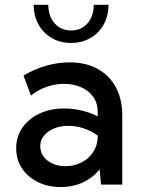

<svg xmlns="http://www.w3.org/2000/svg" viewBox="-20 -752 579 782"><path d="M478 0H391.6L385.7 -62.5Q358.9 -28.3 317.9 -9.3Q276.9 9.8 227.1 9.8Q174.8 9.8 133.8 -10.7Q92.8 -31.2 69.3 -66.9Q45.9 -102.5 45.9 -147.9Q45.9 -195.8 71.3 -232.2Q96.7 -268.6 140.6 -289.3Q184.6 -310.1 240.7 -310.1Q275.9 -310.1 312.3 -301.8Q348.6 -293.5 377.9 -278.3V-296.4Q377.9 -332 359.6 -357.7Q341.3 -383.3 309.8 -397Q278.3 -410.6 240.2 -410.6Q206.5 -410.6 171.6 -398.9Q136.7 -387.2 106 -362.8L75.7 -444.3Q120.1 -470.7 168.2 -484.4Q216.3 -498 262.7 -498Q329.1 -498 377.2 -471.7Q425.3 -445.3 451.7 -396.7Q478 -348.1 478 -282.2ZM246.6 -75.2Q281.2 -75.2 310.5 -89.6Q339.8 -104 358.2 -130.6Q376.5 -157.2 377.9 -192.9V-199.7Q353 -218.3 322 -228.8Q291 -239.3 258.8 -239.3Q209.5 -239.3 176.8 -215.8Q144 -192.4 144 -155.8Q144 -132.8 157.5 -114.5Q170.9 -96.2 194.1 -85.7Q217.3 -75.2 246.6 -75.2ZM421.9 -732.4Q421.9 -687.5 402.3 -652.3Q382.8 -617.2 348.4 -597.2Q314 -577.1 269.5 -577.1Q225.1 -577.1 190.7 -597.2Q156.2 -617.2 136.7 -652.3Q117.2 -687.5 117.2 -732.4H176.8Q176.8 -686 202.6 -657Q228.5 -627.9 269.5 -627.9Q311 -627.9 336.4 -657Q361.8 -686 361.8 -732.4Z"/></svg>

Font: Kumbh Sans Medium
Style: Regular
Weight: 500
Version: Version 1.005